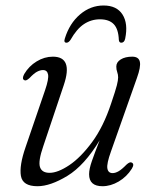

<svg xmlns="http://www.w3.org/2000/svg" viewBox="-20 -652 551 681"><path d="M447 -75.5Q458 -70.5 447.5 -53.5Q429.5 -25 401 -8.2Q372.5 8.5 343.5 8.5Q296 8.5 296 -34Q296 -52.5 305.8 -80.5Q315.5 -108.5 333.5 -154.5Q279.5 -65 219 -28.2Q158.5 8.5 113 8.5Q60.5 8.5 54.2 -28Q48 -64.5 70.5 -129.5L140 -332.5Q153.5 -372 150.5 -387.8Q147.5 -403.5 132.5 -403.5Q122.5 -403.5 111.2 -397.5Q100 -391.5 84.5 -375Q72.5 -364 66.5 -367.5Q56.5 -372 66 -389.5Q82.5 -417.5 110 -434.2Q137.5 -451 167.5 -451Q240.5 -451 206 -349.5L133.5 -133.5Q115 -80 121.8 -59.5Q128.5 -39 156 -39Q185 -39 225.8 -66.2Q266.5 -93.5 306.8 -148.2Q347 -203 374 -284.5Q390 -331.5 394.5 -349.5Q399 -367.5 399 -377.5Q399 -387.5 395.8 -396.2Q392.5 -405 392.5 -416Q392.5 -431.5 408.2 -441.2Q424 -451 449 -451Q472 -451 476 -433Q480 -415 465.5 -375L373.5 -114.5Q358 -71.5 360.8 -54.8Q363.5 -38 379.5 -38Q389 -38 400.5 -44.5Q412 -51 428.5 -68Q440.5 -79 447 -75.5ZM334.5 -583.5Q303.5 -583.5 277.8 -566.5Q252 -549.5 230 -510.5Q223 -500.5 216 -500.5Q205 -500.5 210 -515.5Q226.5 -569 263.8 -600.8Q301 -632.5 347.5 -632.5Q394 -632.5 414.5 -600.5Q435 -568.5 424 -515Q421 -500.5 410 -500.5Q402.5 -500.5 401.5 -510.5Q400 -549 383.5 -566.2Q367 -583.5 334.5 -583.5Z"/></svg>

Font: Fraunces 72pt Soft Light
Style: Italic
Weight: 300
Italic angle: -16°
Version: Version 1.000;[b76b70a41]